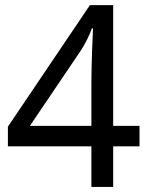

<svg xmlns="http://www.w3.org/2000/svg" viewBox="-20 -738 591 758"><path d="M530.8 -160.2H426.8V0H340.8V-160.2H11.2V-237.8L335 -717.8H426.8V-241.2H530.8ZM340.8 -241.2V-415Q340.8 -442.4 341.6 -472.4Q342.3 -502.4 343.3 -531Q344.2 -559.6 345.5 -584.5Q346.7 -609.4 347.2 -626H342.8Q339.4 -616.2 334.2 -604.2Q329.1 -592.3 323 -580.3Q316.9 -568.4 310.5 -557.1Q304.2 -545.9 298.8 -538.1L98.1 -241.2Z"/></svg>

Font: Khmer
Style: Regular
Weight: 400
Foundry: Danh Hong
Version: Version 2.00 February 8, 2013